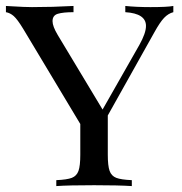

<svg xmlns="http://www.w3.org/2000/svg" viewBox="-22 -628 615 648"><path d="M563 -607.9V-586.9Q545.9 -582.5 531.7 -567.6Q517.6 -552.7 499 -519L341.8 -238.3V-106Q341.8 -68.4 347.9 -51.3Q354 -34.2 370.4 -27.8Q386.7 -21.5 422.9 -20V0Q377 -2.9 295.9 -2.9Q210 -2.9 168 0V-20Q204.1 -21.5 220.5 -27.8Q236.8 -34.2 242.9 -51.3Q249 -68.4 249 -106V-209.5L56.2 -530.8Q36.6 -563 24.4 -573.7Q12.2 -584.5 -2 -586.9V-607.9Q9.8 -606.9 15.1 -606.9Q62 -604 85.9 -604Q155.3 -604 226.1 -607.9V-586.9Q191.4 -586.9 173.3 -581.5Q155.3 -576.2 155.3 -556.6Q155.3 -539.1 172.9 -509.8L324.2 -258.3L448.2 -476.1Q470.7 -516.1 470.7 -540.5Q470.7 -582.5 400.9 -586.9V-607.9Q438.5 -604 485.8 -604Q543 -604 563 -607.9Z"/></svg>

Font: TypoPRO Playfair Display SC
Style: Regular
Weight: 400
Designer: Claus Eggers Sørensen
Foundry: Claus Eggers Sørensen
Version: Version 1.004;PS 001.004;hotconv 1.0.70;makeotf.lib2.5.58329